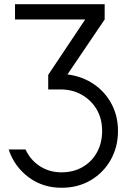

<svg xmlns="http://www.w3.org/2000/svg" viewBox="-20 -682 626 908"><path d="M208 -259V-328L383 -590H51V-662H475V-590L299 -330Q369 -321 423 -284.5Q477 -248 507.5 -190.5Q538 -133 538 -63Q538 14 503 75Q468 136 408 171Q348 206 271 206Q182 206 115 156Q48 106 21 25H101Q123 74 168 103.5Q213 133 271 133Q327 133 370.5 108Q414 83 438.5 38.5Q463 -6 463 -63Q463 -121 437 -165Q411 -209 365.5 -234.5Q320 -260 261 -259Z"/></svg>

Font: Questrial
Style: Regular
Weight: 400
Designer: Joe Prince, Laura Meseguer
Foundry: Joe Prince, Laura Meseguer
Version: Version 2.000; ttfautohint (v1.8.3)